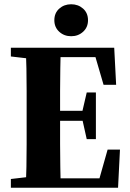

<svg xmlns="http://www.w3.org/2000/svg" viewBox="-20 -881 610 901"><path d="M31 0V-41L160 -56H197V0ZM101 0Q103 -46 104 -98Q105 -150 105 -204Q105 -258 105 -310V-350Q105 -401 105 -454.5Q105 -508 104 -559.5Q103 -611 101 -657H265Q264 -612 263 -560Q262 -508 262 -455Q262 -402 262 -350V-313Q262 -260 262 -205.5Q262 -151 263 -99Q264 -47 265 0ZM184 0V-44H475L440 -20L485 -179H543L534 0ZM184 -314V-361H389V-314ZM387 -228 364 -331V-348L387 -447H430V-228ZM31 -616V-657H197V-601H160ZM466 -483 421 -637 456 -613H177V-657H516L525 -483ZM314 -711Q281 -711 258 -732Q235 -753 235 -786Q235 -820 258 -840.5Q281 -861 314 -861Q347 -861 370 -840.5Q393 -820 393 -786Q393 -753 370 -732Q347 -711 314 -711Z"/></svg>

Font: Source Serif 4 36pt
Style: Bold
Weight: 700
Designer: Frank Grießhammer
Foundry: Adobe Systems Incorporated
Version: Version 4.004;hotconv 1.0.116;makeotfexe 2.5.65601